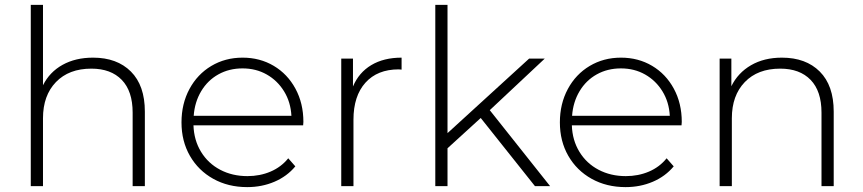

<svg xmlns="http://www.w3.org/2000/svg" viewBox="-20 -762 3533 786"><path d="M573 -305V0H523V-301Q523 -389 478.5 -435Q434 -481 354 -481Q262 -481 209 -426Q156 -371 156 -278V0H106V-742H156V-413Q183 -467 236 -496.5Q289 -526 361 -526Q459 -526 516 -469Q573 -412 573 -305Z M1221 -249H772Q774 -188 803 -140.5Q832 -93 881.5 -67Q931 -41 993 -41Q1044 -41 1087.5 -59.5Q1131 -78 1160 -114L1189 -81Q1155 -40 1103.5 -18Q1052 4 992 4Q914 4 853 -30Q792 -64 757.5 -124Q723 -184 723 -261Q723 -337 755.5 -397.5Q788 -458 845 -492Q902 -526 973 -526Q1044 -526 1100.5 -492.5Q1157 -459 1189.5 -399Q1222 -339 1222 -263ZM773 -288H1173Q1170 -344 1143 -388Q1116 -432 1072 -457Q1028 -482 973 -482Q918 -482 874 -457.5Q830 -433 803.5 -388.5Q777 -344 773 -288Z M1624 -526V-477L1612 -478Q1525 -478 1476 -423.5Q1427 -369 1427 -272V0H1377V-522H1425V-408Q1449 -465 1500 -495.5Q1551 -526 1624 -526Z M1948 -279 1812 -155V0H1762V-742H1812V-217L2146 -522H2210L1985 -311L2232 0H2170Z M2770 -249H2321Q2323 -188 2352 -140.5Q2381 -93 2430.5 -67Q2480 -41 2542 -41Q2593 -41 2636.5 -59.5Q2680 -78 2709 -114L2738 -81Q2704 -40 2652.5 -18Q2601 4 2541 4Q2463 4 2402 -30Q2341 -64 2306.5 -124Q2272 -184 2272 -261Q2272 -337 2304.5 -397.5Q2337 -458 2394 -492Q2451 -526 2522 -526Q2593 -526 2649.5 -492.5Q2706 -459 2738.5 -399Q2771 -339 2771 -263ZM2322 -288H2722Q2719 -344 2692 -388Q2665 -432 2621 -457Q2577 -482 2522 -482Q2467 -482 2423 -457.5Q2379 -433 2352.5 -388.5Q2326 -344 2322 -288Z M3393 -305V0H3343V-301Q3343 -389 3298.5 -435Q3254 -481 3174 -481Q3082 -481 3029 -426Q2976 -371 2976 -278V0H2926V-522H2974V-409Q3001 -464 3054.5 -495Q3108 -526 3181 -526Q3279 -526 3336 -469Q3393 -412 3393 -305Z"/></svg>

Font: Idrija Light
Style: Regular
Weight: 300
Designer: Julieta Ulanovsky
Foundry: Julieta Ulanovsky
Version: Version 7.200